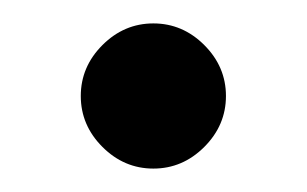

<svg xmlns="http://www.w3.org/2000/svg" viewBox="-20 -129 262 164"><path d="M111 -109Q136 -109 154.5 -90.5Q173 -72 173 -47Q173 -22 154.5 -3.5Q136 15 111 15Q86 15 67.5 -3.5Q49 -22 49 -47Q49 -72 67.5 -90.5Q86 -109 111 -109Z"/></svg>

Font: Podkova VF Beta
Style: Regular
Weight: 400
Designer: Ilya Yudin
Foundry: Cyreal (www.cyreal.org)
Version: Version 2.100